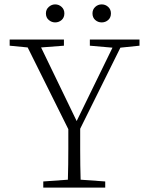

<svg xmlns="http://www.w3.org/2000/svg" viewBox="-20 -854 674 874"><path d="M24 -646V-674H271V-646L167 -638L329 -303L492 -637L389 -646V-674H615V-646L528 -637L345 -268Q345 -212 345 -172.5Q345 -133 345.5 -101.5Q346 -70 347 -36L459 -28V0H177V-28L289 -36Q290 -73 290.5 -106Q291 -139 291 -177.5Q291 -216 291 -266L106 -638ZM231 -752Q215 -752 202 -763Q189 -774 189 -793Q189 -811 202 -822.5Q215 -834 231 -834Q248 -834 260.5 -822.5Q273 -811 273 -793Q273 -774 260.5 -763Q248 -752 231 -752ZM443 -752Q426 -752 413.5 -763Q401 -774 401 -793Q401 -811 413.5 -822.5Q426 -834 443 -834Q460 -834 472.5 -822.5Q485 -811 485 -793Q485 -774 472.5 -763Q460 -752 443 -752Z"/></svg>

Font: Source Serif Pro Light
Style: Regular
Weight: 300
Designer: Frank Grießhammer
Foundry: Adobe Systems Incorporated
Version: Version 3.001;hotconv 1.0.111;makeotfexe 2.5.65597